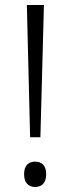

<svg xmlns="http://www.w3.org/2000/svg" viewBox="-20 -734 281 765"><path d="M141 -187 155 -714H87L100 -187ZM76 -40C76 -7 92 11 120 11C147 11 164 -6 164 -40C164 -74 147 -90 120 -90C92 -90 76 -73 76 -40Z"/></svg>

Font: Noto Sans Khmer SemiCondensed Light
Style: Regular
Weight: 300
Width: 4
Designer: Danh Hong and the Monotype Design Team
Foundry: Monotype Imaging Inc.
Version: Version 2.004